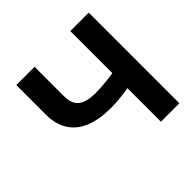

<svg xmlns="http://www.w3.org/2000/svg" viewBox="-174 -883 1059 1059"><g transform="rotate(-45 355.5 -353.5)"><path d="M229.8 -707V-478.4Q229.8 -438 244 -413.5Q258.3 -389 288.3 -377.7Q318.2 -366.3 365.9 -366.3Q405.1 -366.3 455.3 -371.6Q505.5 -376.9 534 -385.4V-268.7Q502.7 -258.8 453.4 -253.4Q404.1 -248.1 365.9 -248.1Q279.3 -248.1 216.9 -272.6Q154.4 -297.2 120.8 -348.6Q87.2 -400.1 87.2 -478.4V-707ZM652.2 -707V0H508.4V-707Z"/></g></svg>

Font: Pretendard JP Variable
Style: Regular
Weight: 400
Designer: Base glyphs from Inter by Rasmus Andersson; Hangul glyphs from Noto Sans CJK(Source Han Sans) by Jang Soo-young and Kang
Foundry: Kil Hyung-jin
Version: Version 1.307;Glyphs 3.2 (3192)